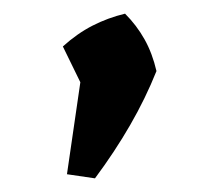

<svg xmlns="http://www.w3.org/2000/svg" viewBox="-20 -158 303 281"><path d="M78 97 102 -68 209 -54Q193 -14 170.5 25Q148 64 119 103ZM114 -4 72 -90Q93 -109 115.5 -120.5Q138 -132 163 -138Q180 -121 191.5 -100.5Q203 -80 209 -54Z"/></svg>

Font: Piazzolla 24pt SemiBold
Style: Regular
Weight: 600
Designer: Juan Pablo del Peral
Foundry: Huerta Tipografica
Version: Version 2.005